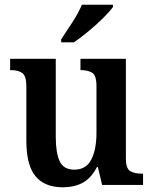

<svg xmlns="http://www.w3.org/2000/svg" viewBox="-20 -786 651 816"><path d="M248 10Q169 10 130.5 -37.5Q92 -85 92 -187V-419Q92 -462 75.5 -475Q59 -488 26 -488H23V-536H217V-204Q217 -137 233.5 -101Q250 -65 296 -65Q346 -65 368 -108Q390 -151 390 -222V-420Q390 -466 371.5 -477Q353 -488 325 -488H322V-536H515V-113Q515 -69 534 -58.5Q553 -48 581 -48H588V0H414L396 -76H392Q367 -28 331 -9Q295 10 248 10ZM240 -619Q261 -650 287.5 -691Q314 -732 328 -766H460V-756Q448 -739 419.5 -710.5Q391 -682 356.5 -653.5Q322 -625 294 -606H240Z"/></svg>

Font: Noto Serif Myanmar SemiCondensed SemiBold
Style: Regular
Weight: 600
Width: 4
Designer: Ben Mitchell and the Monotype Design Team
Foundry: Monotype Imaging Inc.
Version: Version 2.106; ttfautohint (v1.8.4.7-5d5b)